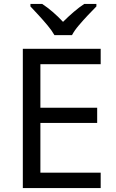

<svg xmlns="http://www.w3.org/2000/svg" viewBox="-20 -964 596 984"><path d="M496 0H97V-714H496V-635H187V-412H478V-334H187V-79H496ZM259 -784Q246 -807 224 -833.5Q202 -860 178 -886Q154 -912 136 -931V-944H196Q222 -927 250 -903Q278 -879 303 -852Q330 -879 358 -903Q386 -927 412 -944H474V-931Q455 -912 430.5 -886Q406 -860 383.5 -833.5Q361 -807 349 -784Z"/></svg>

Font: Noto Sans Mongolian
Style: Regular
Weight: 400
Designer: Monotype Design Team
Foundry: Monotype Imaging Inc.
Version: Version 3.001; ttfautohint (v1.8.4.7-5d5b)